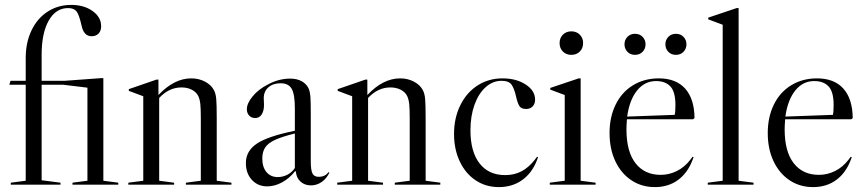

<svg xmlns="http://www.w3.org/2000/svg" viewBox="-20 -754 3538 784"><path d="M402 -435H394L243 -424H150V-530Q150 -619 179 -670Q208 -721 258 -721Q282 -721 292.5 -707.5Q303 -694 313 -650Q322 -606 354 -606Q372 -606 382.5 -617Q393 -628 393 -647Q393 -684 358 -709Q323 -734 271 -734Q217 -734 174.5 -706.5Q132 -679 108.5 -629.5Q85 -580 85 -517V-424H23L18 -408H85V-16L24 -8V0H227V-8L150 -18V-408H238L337 -396V-16L276 -8V0H463V-8L402 -16Z M925 -8V0H739V-8L800 -16V-271Q800 -310 798 -329Q796 -348 790 -361Q782 -378 763.5 -387.5Q745 -397 721 -397Q670 -397 630 -354V-16L691 -8V0H504V-8L565 -16V-361L506 -383V-390L619 -429H627V-366Q691 -434 761 -434Q792 -434 817.5 -420.5Q843 -407 854 -385Q861 -372 863 -349.5Q865 -327 865 -271V-16Z M984 -88Q984 -138 1029.5 -168Q1075 -198 1184 -220V-311Q1184 -369 1171 -391.5Q1158 -414 1126 -414Q1095 -414 1076 -397.5Q1057 -381 1057 -353L1058 -326Q1058 -301 1048.5 -286.5Q1039 -272 1022 -272Q1007 -272 997.5 -282Q988 -292 988 -308Q988 -332 1011.5 -360.5Q1035 -389 1072 -408Q1117 -433 1165 -433Q1193 -433 1212.5 -422Q1232 -411 1241 -391Q1246 -378 1247.5 -359Q1249 -340 1249 -286V-95Q1249 -59 1256 -45.5Q1263 -32 1281 -32Q1308 -32 1321 -51L1325 -49Q1313 -24 1293 -10.5Q1273 3 1250 3Q1224 3 1207 -12.5Q1190 -28 1188 -54L1185 -55Q1162 -26 1132 -9.5Q1102 7 1071 7Q1033 7 1008.5 -19.5Q984 -46 984 -88ZM1184 -68V-209Q1132 -196 1103.5 -183Q1075 -170 1063 -152Q1051 -134 1051 -107Q1051 -72 1068 -51.5Q1085 -31 1114 -31Q1135 -31 1153.5 -40.5Q1172 -50 1184 -68Z M1778 -8V0H1592V-8L1653 -16V-271Q1653 -310 1651 -329Q1649 -348 1643 -361Q1635 -378 1616.5 -387.5Q1598 -397 1574 -397Q1523 -397 1483 -354V-16L1544 -8V0H1357V-8L1418 -16V-361L1359 -383V-390L1472 -429H1480V-366Q1544 -434 1614 -434Q1645 -434 1670.5 -420.5Q1696 -407 1707 -385Q1714 -372 1716 -349.5Q1718 -327 1718 -271V-16Z M1834 -207Q1834 -144 1857.5 -94.5Q1881 -45 1922.5 -17.5Q1964 10 2017 10Q2072 10 2112.5 -19Q2153 -48 2173 -101L2177 -112L2173 -114L2164 -102Q2139 -70 2109.5 -54.5Q2080 -39 2043 -39Q1975 -39 1938 -87Q1901 -135 1901 -222Q1901 -280 1917.5 -326Q1934 -372 1963 -398Q1992 -424 2028 -424Q2058 -424 2069 -408Q2080 -392 2087 -361Q2093 -334 2100.5 -321.5Q2108 -309 2128 -309Q2145 -309 2155 -319.5Q2165 -330 2165 -347Q2165 -384 2126.5 -409Q2088 -434 2032 -434Q1975 -434 1930 -405Q1885 -376 1859.5 -324Q1834 -272 1834 -207Z M2313 -626Q2334 -626 2347.5 -612.5Q2361 -599 2361 -578Q2361 -557 2347.5 -543.5Q2334 -530 2313 -530Q2292 -530 2278.5 -543.5Q2265 -557 2265 -578Q2265 -599 2278.5 -612.5Q2292 -626 2313 -626ZM2351 -434H2343L2227 -395V-388L2286 -366V-16L2225 -8V0H2412V-8L2351 -16Z M2808 -114 2812 -112 2808 -101Q2788 -48 2748.5 -19Q2709 10 2654 10Q2600 10 2558 -18Q2516 -46 2492.5 -96Q2469 -146 2469 -211Q2469 -276 2494 -327Q2519 -378 2565 -406Q2611 -434 2670 -434Q2740 -434 2777.5 -392.5Q2815 -351 2816 -272L2810 -267H2540Q2538 -241 2538 -226Q2538 -135 2575 -87.5Q2612 -40 2678 -40Q2712 -40 2743.5 -55.5Q2775 -71 2799 -102ZM2541 -278 2735 -285Q2738 -297 2738 -325Q2738 -379 2717.5 -401Q2697 -423 2659 -423Q2612 -423 2581 -384Q2550 -345 2541 -278ZM2573 -616Q2592 -616 2604 -603.5Q2616 -591 2616 -573Q2616 -555 2604 -542.5Q2592 -530 2573 -530Q2554 -530 2542 -542.5Q2530 -555 2530 -573Q2530 -591 2542 -603.5Q2554 -616 2573 -616ZM2740 -616Q2759 -616 2771 -603.5Q2783 -591 2783 -573Q2783 -555 2771 -542.5Q2759 -530 2740 -530Q2721 -530 2709 -542.5Q2697 -555 2697 -573Q2697 -591 2709 -603.5Q2721 -616 2740 -616Z M2996 -721H2988L2872 -682V-675L2931 -653V-16L2870 -8V0H3057V-8L2996 -16Z M3454 -114 3458 -112 3454 -101Q3434 -48 3394.5 -19Q3355 10 3300 10Q3246 10 3204 -18Q3162 -46 3138.5 -96Q3115 -146 3115 -211Q3115 -276 3140 -327Q3165 -378 3211 -406Q3257 -434 3316 -434Q3386 -434 3423.5 -392.5Q3461 -351 3462 -272L3456 -267H3186Q3184 -241 3184 -226Q3184 -135 3221 -87.5Q3258 -40 3324 -40Q3358 -40 3389.5 -55.5Q3421 -71 3445 -102ZM3187 -278 3381 -285Q3384 -297 3384 -325Q3384 -379 3363.5 -401Q3343 -423 3305 -423Q3258 -423 3227 -384Q3196 -345 3187 -278Z"/></svg>

Font: Libre Caslon Display
Style: Regular
Weight: 400
Designer: Pablo Impallari, Rodrigo Fuenzalida
Foundry: Pablo Impallari, Rodrigo Fuenzalida
Version: Version 1.100; ttfautohint (v1.6) -l 8 -r 50 -G 200 -x 14 -D